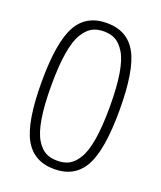

<svg xmlns="http://www.w3.org/2000/svg" viewBox="-139 -829 778 927"><g transform="rotate(20 250.0 -365.0)"><path d="M310.1 -683.6Q285.2 -697.3 250 -697.3Q214.8 -697.3 189.9 -683.6Q165 -669.9 143.6 -635.3Q122.1 -600.6 110.8 -533.2Q99.6 -465.8 99.6 -364.7Q99.6 -263.7 110.8 -196.3Q122.1 -128.9 143.6 -94.2Q165 -59.6 189.9 -46.4Q214.8 -33.2 250 -33.2Q285.2 -33.2 310.1 -46.4Q335 -59.6 356.4 -94.2Q377.9 -128.9 389.2 -196.3Q400.4 -263.7 400.4 -364.7Q400.4 -465.8 389.2 -533.2Q377.9 -600.6 356.4 -635.3Q335 -669.9 310.1 -683.6ZM402.8 -75.7Q355.5 9.8 250 9.8Q144.5 9.8 97.2 -75.7Q49.8 -161.1 49.8 -365.2Q49.8 -569.3 97.2 -654.8Q144.5 -740.2 250 -740.2Q355.5 -740.2 402.8 -654.8Q450.2 -569.3 450.2 -365.2Q450.2 -161.1 402.8 -75.7Z"/></g></svg>

Font: Rounded Mgen+ 1mn light
Style: Regular
Weight: 200
Designer: [Source Han Sans]
Ryoko NISHIZUKA  (kana & ideographs); Paul D. Hunt (Latin, Greek & Cyrillic); Wenlong ZHANG  (bopomofo
Version: Version 1.059.20150602